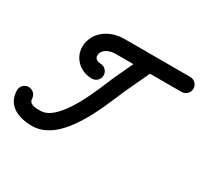

<svg xmlns="http://www.w3.org/2000/svg" viewBox="-177 -768 1053 996"><g transform="rotate(30 349.5 -270.5)"><path d="M440.2 -560C440.2 -560 440.2 -560 440.2 -560C413.3 -502.3 386.4 -444.7 359.6 -387C359.6 -387 359.4 -386.7 359.3 -386.5C359.2 -386.2 359.1 -385.9 359.1 -385.9C323.3 -303.4 228.5 -46.2 114.5 -45C114.5 -45 114.7 -45 114.8 -45C114.9 -45 115 -45 115 -45C89 -45 45.9 -43.7 45 -78.2C44.3 -103 23.6 -122.6 -1.2 -122C-26 -121.3 -45.6 -100.6 -45 -75.8C-42.5 15.5 35.3 45 115 45C115 45 115.1 45 115.2 45C115.3 45 115.5 45 115.5 45C288.5 43.2 385.4 -220.4 441.6 -350.1C441.6 -350.1 441.5 -349.8 441.4 -349.5C441.3 -349.3 441.1 -349 441.1 -349C468 -406.6 494.9 -464.3 521.8 -521.9C532.3 -544.5 522.5 -571.2 500 -581.7C477.5 -592.2 450.7 -582.5 440.2 -560ZM261.2 -413C261.2 -413 261.2 -413 261.2 -413C234.5 -413.1 218.2 -430.9 228.8 -457.3C240 -485.3 276.6 -496 304 -496C435.7 -496 567.3 -496 699 -496C723.9 -496 744 -516.1 744 -541C744 -565.8 723.9 -586 699 -586C699 -586 699 -586 699 -586C567.3 -586 435.7 -586 304 -586C238.8 -586 170.5 -554.1 145.2 -490.7C111.3 -405.9 170.7 -323.3 260.8 -323C285.7 -322.9 305.9 -343 306 -367.8C306.1 -392.7 286 -412.9 261.2 -413Z"/></g></svg>

Font: FRB American Cursive Guidelines Black
Style: Bold Italic
Weight: 900
Italic angle: -25°
Version: Version 2.0;Modular Font Editor K font №1